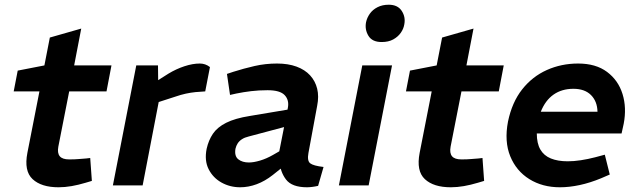

<svg xmlns="http://www.w3.org/2000/svg" viewBox="-20 -785 2694 813"><path d="M228 8Q155 8 118 -26.5Q81 -61 96 -138L147 -398H38L55 -486L168 -508L191 -626L324 -664L294 -508H452L431 -398H273L227 -164Q222 -137 233 -123.5Q244 -110 273 -110Q297 -110 313 -111.5Q329 -113 345 -114L362 -116L369 -19L342 -11Q312 -2 283.5 3Q255 8 228 8Z M458 0 557 -508H649L650 -419L622 -428L693 -473Q726 -493 761 -504.5Q796 -516 826 -516Q850 -516 869 -501L849 -398Q828 -397 808 -395Q788 -393 767 -388.5Q746 -384 720 -375L652 -353L584 0Z M1327 2Q1314 5 1301.5 6.5Q1289 8 1280 8Q1216 8 1191 -25Q1166 -58 1164 -103L1159 -126L1199 -329Q1205 -361 1185.5 -382Q1166 -403 1113 -403Q1076 -403 1043 -399Q1010 -395 981 -389L954 -383L941 -472L968 -481Q1012 -495 1058 -505.5Q1104 -516 1153 -516Q1200 -516 1235.5 -503Q1271 -490 1293 -466Q1315 -442 1323 -409.5Q1331 -377 1323 -337L1286 -137Q1280 -104 1293.5 -93.5Q1307 -83 1350 -78ZM997 8Q954 8 918 -12Q882 -32 863.5 -68.5Q845 -105 855 -155Q863 -191 881.5 -218.5Q900 -246 937.5 -265Q975 -284 1038 -294L1217 -324L1202 -252L1033 -207Q1016 -203 1004.5 -195.5Q993 -188 986.5 -178Q980 -168 977 -155Q972 -124 989 -110.5Q1006 -97 1034 -97Q1054 -97 1081 -105Q1108 -113 1136 -129L1183 -156L1194 -91L1135 -44Q1102 -18 1067 -5Q1032 8 997 8Z M1415 0 1514 -508H1640L1541 0ZM1596 -607Q1556 -607 1540 -633.5Q1524 -660 1530 -691Q1534 -710 1546 -727Q1558 -744 1578.5 -754.5Q1599 -765 1626 -765Q1664 -765 1681 -739Q1698 -713 1692 -682Q1689 -663 1677 -646Q1665 -629 1645 -618Q1625 -607 1596 -607Z M1889 8Q1816 8 1779 -26.5Q1742 -61 1757 -138L1808 -398H1699L1716 -486L1829 -508L1852 -626L1985 -664L1955 -508H2113L2092 -398H1934L1888 -164Q1883 -137 1894 -123.5Q1905 -110 1934 -110Q1958 -110 1974 -111.5Q1990 -113 2006 -114L2023 -116L2030 -19L2003 -11Q1973 -2 1944.5 3Q1916 8 1889 8Z M2351 8Q2277 8 2221.5 -26.5Q2166 -61 2140.5 -123.5Q2115 -186 2131 -270Q2148 -352 2191 -406.5Q2234 -461 2295.5 -488.5Q2357 -516 2428 -516Q2503 -516 2550.5 -480.5Q2598 -445 2616 -387Q2634 -329 2621 -261L2612 -220H2253Q2253 -178 2268 -152Q2283 -126 2312.5 -114Q2342 -102 2384 -102Q2410 -102 2439.5 -106.5Q2469 -111 2500 -119L2541 -130L2562 -46L2525 -30Q2479 -11 2435 -1.5Q2391 8 2351 8ZM2270 -312H2510Q2509 -356 2482.5 -382.5Q2456 -409 2408 -409Q2359 -409 2324 -384.5Q2289 -360 2270 -312Z"/></svg>

Font: REM Medium
Style: Italic
Weight: 500
Italic angle: -11°
Designer: Octavio Pardo
Foundry: Ashler Design
Version: Version 1.005;gftools[0.9.28]